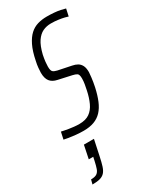

<svg xmlns="http://www.w3.org/2000/svg" viewBox="-210 -571 695 860"><g transform="rotate(-30 137.0 -141.0)"><path d="M84 8Q64 8 44 6Q24 4 8.5 1.5Q-7 -1 -15 -3L-7 -40Q-2 -39 7 -37Q16 -35 28.5 -33Q41 -31 55 -29.5Q69 -28 82 -28Q115 -28 135 -42Q155 -56 167 -82Q179 -108 186 -142Q189 -156 191.5 -170.5Q194 -185 194 -199Q194 -220 186 -225Q178 -230 164 -233L96 -248Q71 -253 59 -268.5Q47 -284 47 -313Q47 -321 48.5 -337.5Q50 -354 54 -371Q63 -416 77 -444.5Q91 -473 108.5 -489Q126 -505 148 -511.5Q170 -518 196 -518Q215 -518 233 -516.5Q251 -515 265 -512Q279 -509 289 -506L281 -469Q276 -471 263.5 -474Q251 -477 233.5 -479.5Q216 -482 196 -482Q173 -482 154 -473Q135 -464 120 -442Q105 -420 95 -379Q91 -359 89.5 -345Q88 -331 88 -321Q88 -300 95 -294Q102 -288 116 -285L184 -271Q200 -268 211 -261.5Q222 -255 228.5 -242.5Q235 -230 235 -208Q235 -203 232.5 -181.5Q230 -160 225 -136Q217 -99 205.5 -71.5Q194 -44 177.5 -26.5Q161 -9 138 -0.5Q115 8 84 8ZM-3 236 3 213Q23 213 33 206.5Q43 200 48 186Q53 172 58 149L62 130H39L53 62H105L88 142Q82 171 76 189.5Q70 208 60.5 218Q51 228 36 232Q21 236 -3 236Z"/></g></svg>

Font: Saira UltraCondensed ExtraLight
Style: Italic
Weight: 250
Width: 1
Italic angle: -12°
Designer: Hector Gatti with collaboration of the Omnibus-Type team
Foundry: Omnibus-Type
Version: Version 1.101